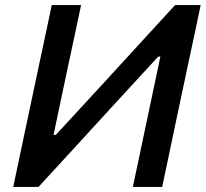

<svg xmlns="http://www.w3.org/2000/svg" viewBox="-20 -733 807 753"><path d="M32 0Q44.5 -58.5 55.8 -113Q67 -167.5 81.5 -235L132 -473Q146.5 -541.5 158.5 -597.2Q170.5 -653 183 -713H298Q285.5 -654.5 273.8 -598.8Q262 -543 247 -474L190 -204H199L380 -400.5Q449 -476 520 -553.2Q591 -630.5 666.5 -713H767Q754.5 -654 742.8 -597.8Q731 -541.5 716 -473L665.5 -235Q651.5 -167.5 640 -113.2Q628.5 -59 616 0H501Q513.5 -58.5 525 -113Q536.5 -167.5 550.5 -234L609 -511H600.5L415.5 -310Q332 -218.5 263.5 -144Q195 -69.5 131 0Z"/></svg>

Font: Commissioner Medium
Style: Italic
Weight: 500
Italic angle: -12°
Designer: Kostas Bartsokas
Foundry: Kostas Bartsokas
Version: Version 1.000; ttfautohint (v1.8.3)